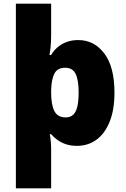

<svg xmlns="http://www.w3.org/2000/svg" viewBox="-20 -780 683 1040"><path d="M600 -278Q600 -184 573.5 -119.5Q547 -55 501.5 -22.5Q456 10 397 10Q363 10 336.5 1Q310 -8 290.5 -22.5Q271 -37 257 -53H250Q252 -43 253.5 -29.5Q255 -16 256 -3Q257 10 257 21V240H66V-760H257V-592Q257 -552 254 -524.5Q251 -497 248 -482H257Q270 -505 290.5 -523Q311 -541 339.5 -552Q368 -563 404 -563Q490 -563 545 -490.5Q600 -418 600 -278ZM406 -280Q406 -345 390 -379Q374 -413 333 -413Q292 -413 275.5 -383Q259 -353 257 -293V-279Q257 -213 274.5 -178.5Q292 -144 336 -144Q362 -144 377.5 -159.5Q393 -175 399.5 -205.5Q406 -236 406 -280Z"/></svg>

Font: Noto Sans Thai Black
Style: Regular
Weight: 900
Version: Version 2.001